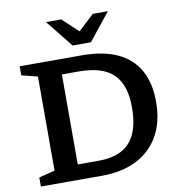

<svg xmlns="http://www.w3.org/2000/svg" viewBox="-97 -1018 1043 1107"><g transform="rotate(-10 424.0 -464.0)"><path d="M649 -360Q649 -491 585 -553.2Q521 -615.5 382.5 -615.5H212.5L207 -704H415.5Q540 -704 623.5 -665.5Q707 -627 749.2 -552Q791.5 -477 791.5 -367Q791.5 -248 744 -166Q696.5 -84 611.2 -42Q526 0 411.5 0H207L212.5 -88.5H407Q486 -88.5 540 -116.5Q594 -144.5 621.5 -204.2Q649 -264 649 -360ZM52.5 0V-53L146 -76.5V-627.5L52.5 -651V-704H284V0ZM442.5 -828.5H412.5L520 -928.5H608.5L481 -769H374L246.5 -928.5H335Z"/></g></svg>

Font: Newsreader 7pt Medium
Style: Regular
Weight: 500
Designer: Hugues Gentile
Foundry: Production Type
Version: Version 1.003